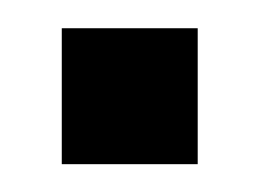

<svg xmlns="http://www.w3.org/2000/svg" viewBox="-20 -118 186 138"><path d="M122.1 -97.7V0H24.4V-97.7Z"/></svg>

Font: Alegre Sans
Style: Regular
Weight: 400
Width: 3
Designer: GrandChaos9000
Version: Version 1.2.6 - August 1, 2014